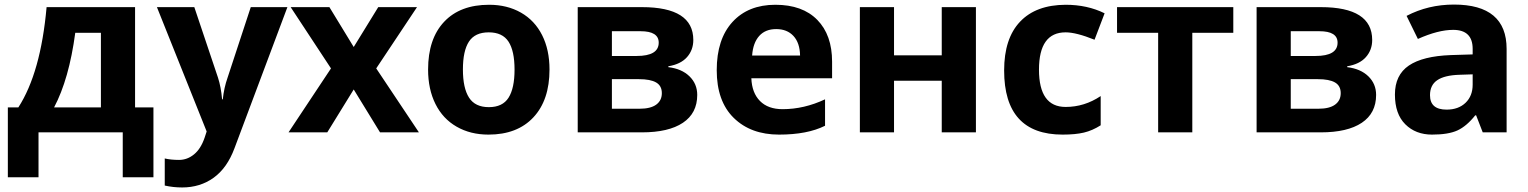

<svg xmlns="http://www.w3.org/2000/svg" viewBox="-20 -577 6663 837"><path d="M568.8 -545.9V-108.9H648.9V195.8H515.1V0H147.9V195.8H14.2V-108.9H60.1Q157.7 -260.3 183.1 -545.9ZM419.9 -108.9V-434.1H308.1Q281.2 -232.4 215.8 -108.9Z M773.9 240.2Q735.4 240.2 698.2 231.9V113.8Q725.1 120.1 760.7 120.1Q796.4 120.1 825.9 95.9Q855.5 71.8 872.1 22.9L880.9 -3.9L664.1 -545.9H827.1L930.2 -238.8Q943.4 -198.7 948.2 -144H951.2Q956.5 -194.3 972.2 -238.8L1073.2 -545.9H1232.9L1002 69.8Q970.2 155.3 911.4 197.8Q852.5 240.2 773.9 240.2Z M1422.9 -278.8 1247.1 -545.9H1416L1522 -372.1L1628.9 -545.9H1797.9L1620.1 -278.8L1806.2 0H1636.7L1522 -187L1406.7 0H1237.8Z M2375.5 -273.9Q2375.5 -140.6 2305.2 -65.4Q2234.9 9.8 2109.4 9.8Q2030.8 9.8 1970.7 -24.7Q1910.6 -59.1 1878.4 -123.5Q1846.2 -188 1846.2 -273.9Q1846.2 -407.7 1916 -481.9Q1985.8 -556.2 2112.3 -556.2Q2190.9 -556.2 2251 -522Q2311 -487.8 2343.3 -423.8Q2375.5 -359.9 2375.5 -273.9ZM2024.4 -395.8Q1998 -355.5 1998 -274.2Q1998 -192.9 2024.7 -151.4Q2051.3 -109.9 2111.1 -109.9Q2170.9 -109.9 2197 -151.1Q2223.1 -192.4 2223.1 -273.7Q2223.1 -355 2196.8 -395.5Q2170.4 -436 2110.6 -436Q2050.8 -436 2024.4 -395.8Z M2755.4 -333Q2851.6 -333 2851.6 -391.1Q2851.6 -440.9 2772.5 -440.9H2647.5V-333ZM2765.6 -231.9H2647.5V-103H2768.6Q2815.9 -103 2840.6 -120.8Q2865.2 -138.7 2865.2 -170.9Q2865.2 -203.1 2840.3 -217.5Q2815.4 -231.9 2765.6 -231.9ZM2778.3 -545.9Q3002.4 -545.9 3002.4 -402.8Q3002.4 -358.9 2974.9 -327.9Q2947.3 -296.9 2893.6 -288.1V-284.2Q2951.7 -277.3 2985.6 -244.4Q3019.5 -211.4 3019.5 -163.1Q3019.5 -83.5 2957 -41.7Q2894.5 0 2778.3 0H2498.5V-545.9Z M3607.4 -308.1V-235.8H3255.4Q3257.8 -172.4 3293 -136.7Q3328.1 -101.1 3391.6 -101.1Q3485.4 -101.1 3576.7 -144V-28.8Q3499.5 9.8 3376.2 9.8Q3252.9 9.8 3178.7 -63Q3104.5 -135.7 3104.5 -271Q3104.5 -406.2 3173.1 -481.2Q3241.7 -556.2 3360.1 -556.2Q3478.5 -556.2 3543 -490.2Q3607.4 -424.3 3607.4 -308.1ZM3258.8 -335H3467.8Q3466.8 -390.1 3439 -420.2Q3411.1 -450.2 3363.8 -450.2Q3316.4 -450.2 3289.6 -420.2Q3262.7 -390.1 3258.8 -335Z M3877.4 -545.9V-335.9H4085.4V-545.9H4234.4V0H4085.4V-225.1H3877.4V0H3728.5V-545.9Z M4625.5 -110.8Q4707.5 -110.8 4778.3 -158.2V-30.8Q4742.2 -7.8 4705.1 1Q4668 9.8 4612.3 9.8Q4357.4 9.8 4357.4 -270Q4357.4 -409.2 4426.8 -482.4Q4496.1 -555.7 4625.5 -556.2Q4720.2 -556.2 4795.4 -519L4751.5 -403.8Q4671.4 -436 4625.5 -436Q4509.3 -436 4509.3 -273.4Q4509.3 -110.8 4625.5 -110.8Z M5356.4 -545.9V-434.1H5177.7V0H5028.8V-434.1H4849.6V-545.9Z M5714.8 -333Q5811 -333 5811 -391.1Q5811 -440.9 5731.9 -440.9H5606.9V-333ZM5725.1 -231.9H5606.9V-103H5728Q5775.4 -103 5800 -120.8Q5824.7 -138.7 5824.7 -170.9Q5824.7 -203.1 5799.8 -217.5Q5774.9 -231.9 5725.1 -231.9ZM5737.8 -545.9Q5961.9 -545.9 5961.9 -402.8Q5961.9 -358.9 5934.3 -327.9Q5906.7 -296.9 5853 -288.1V-284.2Q5911.1 -277.3 5945.1 -244.4Q5979 -211.4 5979 -163.1Q5979 -83.5 5916.5 -41.7Q5854 0 5737.8 0H5458V-545.9Z M6213.9 -162.1Q6213.9 -99.1 6286.1 -99.1Q6337.9 -99.1 6368.9 -128.9Q6399.9 -158.7 6399.9 -208V-252.9L6342.3 -251Q6277.3 -249 6245.6 -227.5Q6213.9 -206.1 6213.9 -162.1ZM6305.2 -336.9 6399.9 -339.8V-363.8Q6399.9 -446.8 6314.9 -446.8Q6249.5 -446.8 6161.1 -407.2L6111.8 -507.8Q6206.1 -557.1 6318.4 -557.1Q6547.9 -557.1 6547.9 -363.8V0H6443.8L6415 -74.2H6411.1Q6373.5 -26.9 6333.7 -8.5Q6293.9 9.8 6222.7 9.8Q6151.4 9.8 6106.2 -35.2Q6061 -80.1 6061 -165Q6061 -250 6121.8 -291.3Q6182.6 -332.5 6305.2 -336.9Z"/></svg>

Font: NotoSans-Bold
Style: Bold
Weight: 700
Designer: Monotype Design team
Foundry: Monotype Imaging Inc.
Version: Version 1.04